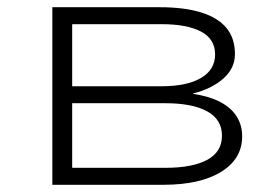

<svg xmlns="http://www.w3.org/2000/svg" viewBox="-20 -512 770 532"><path d="M125 0V-492H422Q491 -492 537.5 -477.5Q584 -463 607.5 -434.5Q631 -406 631 -362Q631 -323 599 -294.5Q567 -266 515 -253V-252Q561 -245 591 -229Q621 -213 636 -189Q651 -165 651 -134Q651 -72 593 -36Q535 0 433 0ZM180 -47H438Q513 -47 554 -69Q595 -91 595 -136Q595 -181 554 -203.5Q513 -226 438 -226H180ZM180 -273H428Q498 -273 537 -296Q576 -319 576 -361Q576 -404 537 -424.5Q498 -445 428 -445H180Z"/></svg>

Font: Nunito Sans 7pt Expanded ExtraLight
Style: Regular
Weight: 250
Width: 7
Designer: Vernon Adams
Foundry: Vernon Adams
Version: Version 3.101;gftools[0.9.27]